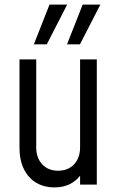

<svg xmlns="http://www.w3.org/2000/svg" viewBox="-20 -800 510 832"><path d="M215.6 12.2Q172.6 12.2 138.4 -7.3Q104.2 -26.9 84.4 -65.6Q64.5 -104.2 64.5 -161.2V-542.5H137V-161.2Q137 -115.9 162.9 -88.1Q188.9 -60.2 231.2 -60.2Q275.1 -60.2 301.1 -88.1Q327 -115.9 327 -161.2V-542.5H399.5V0H327V-72L339.2 -56.5Q320.8 -23.8 289.4 -5.8Q258 12.2 215.6 12.2ZM126.8 -608 194.5 -780H271L182.8 -608ZM270.5 -608 338.2 -780H414.8L326.5 -608Z"/></svg>

Font: Mohave Light
Style: Regular
Weight: 300
Designer: Gumpita Rahayu
Foundry: Tokotype
Version: Version 2.003